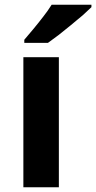

<svg xmlns="http://www.w3.org/2000/svg" viewBox="-20 -786 404 806"><path d="M227.1 0H78.1V-545.9H227.1ZM363.8 -755.9 327.1 -721.7Q319.8 -715.8 303.2 -701.9Q286.6 -688 277.3 -680.2Q252 -659.2 225.6 -638.7Q200.7 -619.6 181.2 -606H82V-619.1L119.6 -663.6Q143.1 -691.9 162.1 -716.8Q180.2 -739.7 196.8 -766.1H363.8Z"/></svg>

Font: Droid Sans Thai
Style: Bold
Weight: 700
Designer: Steve Matteson
Foundry: Ascender Corporation
Version: Version 1.00